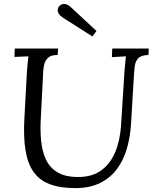

<svg xmlns="http://www.w3.org/2000/svg" viewBox="-20 -949 784 985"><path d="M743 -700 742 -667Q704 -666 689 -650Q674 -634 671 -607Q668 -580 666 -544L652 -311Q648 -246 631 -187Q614 -128 580.5 -82.5Q547 -37 494 -10.5Q441 16 366 16Q286 16 233 -5Q180 -26 150.5 -69.5Q121 -113 110.5 -180Q100 -247 105 -340L118 -579Q120 -605 121.5 -623Q123 -641 126 -660Q108 -659 90 -658.5Q72 -658 54 -657L56 -700H278L276 -667Q242 -667 227 -653Q212 -639 207.5 -620.5Q203 -602 202 -588L189 -335Q186 -279 191 -226.5Q196 -174 215 -132Q234 -90 274 -65.5Q314 -41 381 -41Q453 -41 499.5 -75Q546 -109 571 -168.5Q596 -228 601 -306L619 -588Q621 -608 622.5 -626.5Q624 -645 626 -660Q608 -659 590 -658Q572 -657 554 -656L556 -700ZM454 -762 308 -855Q286 -869 280 -881.5Q274 -894 277 -903.5Q280 -913 283 -917Q286 -920 294 -925Q302 -930 315.5 -928Q329 -926 348 -908L475 -790Z"/></svg>

Font: Lora
Style: Italic
Weight: 400
Italic angle: -3°
Designer: Olga Karpushina, Alexei Vanyashin (Cyrillic)
Foundry: Cyreal
Version: Version 3.008